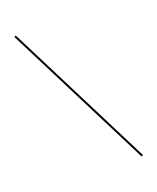

<svg xmlns="http://www.w3.org/2000/svg" viewBox="-222 -782 827 1009"><g transform="rotate(-30 191.5 -277.5)"><path d="M319 163 54 -715 64 -718 329 160Z"/></g></svg>

Font: EauTest Hairline
Style: Regular
Weight: 250
Designer: Christian Thalmann (Catharsis Fonts)
Version: Version 0.001;PS 000.001;hotconv 1.0.88;makeotf.lib2.5.64775